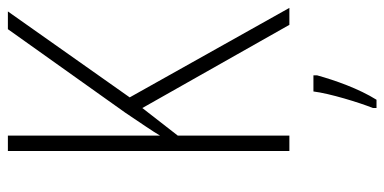

<svg xmlns="http://www.w3.org/2000/svg" viewBox="-264 -490 975 487"><g transform="rotate(-90 223.5 -246.5)"><path d="M447 0 220 -405 438 -714H393L181 -416C155 -377 134 -347 123 -328V-714H84V0H123V-283L193 -373L404 0ZM276 70V61H235C230 102 207 177 193 212V221H214C242 176 263 117 276 70Z"/></g></svg>

Font: Noto Sans Condensed ExtraLight
Style: Regular
Weight: 200
Width: 3
Designer: Monotype Design Team
Foundry: Monotype Imaging Inc.
Version: Version 2.013